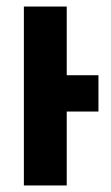

<svg xmlns="http://www.w3.org/2000/svg" viewBox="-20 -567 338 587"><path d="M184 -547V-337H281V-226H184V0H53V-547Z"/></svg>

Font: Noto Sans Display ExtraCondensed
Style: Bold
Weight: 700
Width: 2
Designer: Monotype Design Team
Foundry: Monotype Imaging Inc.
Version: Version 2.003